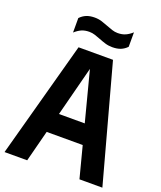

<svg xmlns="http://www.w3.org/2000/svg" viewBox="-168 -1044 960 1148"><g transform="rotate(20 312.5 -470.0)"><path d="M1.1 0 202.7 -740H421.9L623.6 0H477.8L302.7 -673H318.9L145.2 0ZM123 -199.4 151.3 -325.1H472.7L501 -199.4ZM391.2 -809.4Q366.5 -809.4 345.1 -816.1Q323.7 -822.7 303.9 -830.7Q286.2 -837.7 268.6 -843.4Q251.1 -849.1 232.3 -849.1Q204 -849.1 183.1 -839.7Q162.3 -830.4 141.5 -811.7V-903.7Q159.3 -922.4 181.2 -931.3Q203.1 -940.3 233.7 -940.3Q258.5 -940.3 279.9 -933.4Q301.2 -926.6 321.1 -918.6Q338.8 -911.7 356.5 -905.8Q374.3 -899.9 392.6 -899.9Q421 -899.9 442.1 -909.4Q463.2 -918.9 483.5 -937.3V-845.3Q466.2 -827.1 444.1 -818.2Q422 -809.4 391.2 -809.4Z"/></g></svg>

Font: Encode Sans SC Condensed Thin
Style: Regular
Weight: 100
Width: 3
Designer: Multiple Designers
Foundry: Impallari Type
Version: Version 3.002